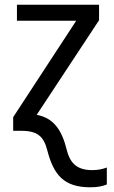

<svg xmlns="http://www.w3.org/2000/svg" viewBox="-20 -556 484 816"><path d="M364 240C396 240 417 235 434 228V156C415 163 397 167 372 167C312 167 279 142 264 82C243 -3 209 -54 136 -68L401 -470V-536H52V-468H304L36 -58V0H71C141 0 166 25 181 83C208 187 251 240 364 240Z"/></svg>

Font: Noto Sans Thai
Style: Regular
Weight: 400
Designer: Monotype Design Team
Foundry: Monotype Imaging Inc.
Version: Version 1.901